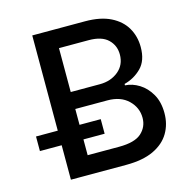

<svg xmlns="http://www.w3.org/2000/svg" viewBox="-106 -831 925 935"><g transform="rotate(-15 356.0 -363.5)"><path d="M137.8 0V-727.3H404.1Q481.5 -727.3 532.5 -701.9Q583.5 -676.5 608.5 -633.3Q633.5 -590.2 633.5 -536.2Q633.5 -468 597.3 -431.8Q561.1 -395.6 511 -382.8V-375.7Q547.2 -373.9 581.9 -352.5Q616.5 -331 639.2 -291.5Q661.9 -252.1 661.9 -195.7Q661.9 -139.9 635.8 -95.7Q609.7 -51.5 555.4 -25.7Q501.1 0 416.5 0ZM247.5 -94.1H405.9Q485.1 -94.1 519 -124.6Q552.9 -155.2 552.9 -201Q552.9 -252.8 514.4 -290Q475.9 -327.1 409.8 -327.1H247.5ZM247.5 -412.6H394.5Q449.9 -412.6 487.9 -443.9Q525.9 -475.1 525.9 -527.7Q525.9 -573.2 494.3 -603.5Q462.7 -633.9 397.4 -633.9H247.5ZM28.1 -173.7V-247.2H354.4V-173.7Z"/></g></svg>

Font: Inter Zeller Medium
Style: Regular
Weight: 500
Designer: Rasmus Andersson; Joe Bland
Foundry: zeller
Version: Version 3.015;git-dec3a8cb1